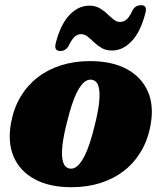

<svg xmlns="http://www.w3.org/2000/svg" viewBox="-20 -728 641 762"><path d="M337.5 -485.5Q424.5 -485.5 483.2 -453.8Q542 -422 567 -364.5Q592 -307 577 -229Q566.5 -172 539.5 -126.8Q512.5 -81.5 472 -50Q431.5 -18.5 378.8 -1.8Q326 15 263 15Q176.5 15 117.8 -16.8Q59 -48.5 34.2 -106.2Q9.5 -164 24 -241.5Q34.5 -298.5 61.5 -343.8Q88.5 -389 129 -420.5Q169.5 -452 222.2 -468.8Q275 -485.5 337.5 -485.5ZM254.5 -59.5Q265.5 -57 276 -61.8Q286.5 -66.5 296.5 -78.8Q306.5 -91 316.5 -111Q326.5 -131 336 -159.5Q345.5 -188 354.5 -225Q369.5 -283 373.5 -323Q377.5 -363 371 -385Q364.5 -407 346.5 -411Q335.5 -413.5 325 -408.8Q314.5 -404 304.2 -391.8Q294 -379.5 284.2 -359.8Q274.5 -340 265 -311.2Q255.5 -282.5 246.5 -245.5Q231.5 -188 227.5 -147.8Q223.5 -107.5 230.2 -85.5Q237 -63.5 254.5 -59.5ZM424 -527.5Q401 -527.5 384 -537.2Q367 -547 353.5 -560Q340 -573 327.8 -582.8Q315.5 -592.5 302 -592.5Q286.5 -592.5 274.8 -580.8Q263 -569 251.5 -544Q239 -525.5 219.5 -525.5Q191.5 -525.5 202.5 -561.5Q221 -632 256 -668.8Q291 -705.5 334.5 -705.5Q358 -705.5 375 -695.8Q392 -686 405.2 -673.2Q418.5 -660.5 430.8 -650.8Q443 -641 456.5 -641Q473 -641 484.8 -653Q496.5 -665 507.5 -690Q519.5 -707.5 540 -707.5Q567 -707.5 556 -672.5Q537.5 -601.5 502.5 -564.5Q467.5 -527.5 424 -527.5Z"/></svg>

Font: Fraunces Black
Style: Italic
Weight: 900
Italic angle: -16°
Version: Version 1.000;[b76b70a41]